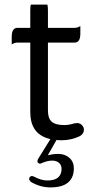

<svg xmlns="http://www.w3.org/2000/svg" viewBox="-20 -609 413 839"><path d="M114.7 -588.9Q112.3 -582.5 112.3 -563.5V-487.3H56.6Q46.4 -487.3 40.5 -481.4Q31.2 -472.2 31.2 -448.2V-415Q43.5 -422.9 56.6 -422.9H112.3V-119.1Q112.3 -25.9 191.4 -3.4L200.2 -1L146.5 85.4Q143.6 90.8 143.6 96.7Q143.6 100.1 146.2 102.5Q148.9 105 151.1 105.7Q153.3 106.4 155.3 106.4Q157.2 106.4 162.1 104Q187 92.8 208 92.8Q228 92.8 239.3 104Q249 113.8 249 128.9Q249 151.4 236.3 164.1Q220.7 179.7 187.5 179.7Q159.7 179.7 127 162.1Q121.6 160.2 120.1 160.2Q118.7 160.2 117.4 160.4Q116.2 160.6 115.2 161.1Q112.8 162.1 110.8 163.6Q107.4 167.5 107.4 173.8Q107.4 178.2 115.2 186Q156.2 210 200.2 210Q279.3 210 297.4 159.7Q302.7 145 302.7 126Q302.7 98.6 283.7 81.1Q264.2 63.5 233.4 63.5Q217.3 63.5 203.6 66.4L189 69.3L227.1 2.4L231.4 2.9Q236.8 3.9 249 3.9Q290.5 3.9 327.1 -13.2Q346.7 -23.9 346.7 -42Q346.7 -53.7 337.9 -62.5Q329.1 -71.3 317.4 -71.3Q311.5 -71.3 303.7 -69.8Q301.8 -68.8 299.3 -68.4Q279.8 -62.5 261 -62.5Q242.2 -62.5 229.5 -65.9Q212.9 -69.8 204.1 -79.1Q189.5 -93.3 189.5 -127V-422.9H305.7Q315.9 -422.9 321.8 -428.7Q331.1 -438 331.1 -461.9V-495.1Q318.8 -487.3 305.7 -487.3H189.5V-563.5Q189.5 -582.5 187 -588.9Z"/></svg>

Font: YuPearl-Light
Style: Light
Weight: 300
Designer: Max Yao
Foundry: Max-Everyday
Version: Version 1.011; ttfautohint (v1.8.3)